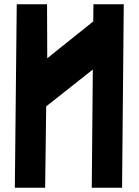

<svg xmlns="http://www.w3.org/2000/svg" viewBox="-20 -886 654 906"><path d="M413 0 418 -558 198 -384 193 0H50L59 -866H202L203 -611L420 -785L421 -866H564L556 0Z"/></svg>

Font: Covid19
Style: Regular
Weight: 400
Designer: Peter Wiegel
Foundry: (c) CAT - Ing. Peter Wiegel.  for Rudolf Maass + Partner GmbH
Version: Version 001.000